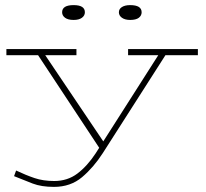

<svg xmlns="http://www.w3.org/2000/svg" viewBox="-20 -549 804 751"><path d="M534 -501Q534 -488 523 -479.5Q512 -471 489 -471Q469 -471 457 -479.5Q445 -488 445 -501Q445 -514 457 -521.5Q469 -529 489 -529Q534 -529 534 -501ZM312 -501Q312 -488 300.5 -479.5Q289 -471 268 -471Q246 -471 234.5 -479.5Q223 -488 223 -501Q223 -529 268 -529Q312 -529 312 -501ZM382 50Q346 106 301 144Q256 182 191 182Q142 182 108 169Q74 156 35 140L43 118Q81 136 115 147.5Q149 159 192 159Q244 159 282.5 130Q321 101 354 51L368 29L129 -333H5V-357H279V-333H157L384 4L599 -333H481V-357H754V-333H627Z"/></svg>

Font: BhuTuka Expanded One
Style: Regular
Weight: 400
Designer: Erin McLaughlin
Version: Version 1.000; ttfautohint (v1.8.3)